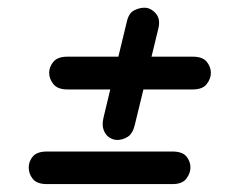

<svg xmlns="http://www.w3.org/2000/svg" viewBox="-20 -650 590 498"><path d="M284 -287Q273.5 -287 263.5 -293.5Q253.5 -300 248.8 -313Q244 -326 248.5 -345L266 -418H155Q129.5 -418 118.5 -431.8Q107.5 -445.5 107.5 -461Q107.5 -476.5 118.5 -489.8Q129.5 -503 155 -503H287L309 -594Q314 -616 327.8 -623Q341.5 -630 354.5 -630Q371 -630 384 -615.2Q397 -600.5 390.5 -575L373 -503H480Q505.5 -503 516.2 -489.8Q527 -476.5 527 -461Q527 -446 516.2 -432Q505.5 -418 480 -418H352L329.5 -325.5Q324 -303 311 -295Q298 -287 284 -287ZM102 -172.5Q76 -172.5 65.2 -185.8Q54.5 -199 54.5 -215.5Q54.5 -231.5 65.2 -244.2Q76 -257 102 -257H427Q453 -257 463.5 -244.2Q474 -231.5 474 -215.5Q474 -201 463.5 -186.8Q453 -172.5 427 -172.5Z"/></svg>

Font: Edu AU VIC WA NT Hand Medium
Style: Regular
Weight: 500
Version: Version 1.001